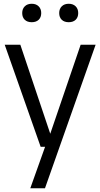

<svg xmlns="http://www.w3.org/2000/svg" viewBox="-20 -780 533 1020"><path d="M408.5 -542.5H488L219 220H141L219.5 0H196L5 -542.5H88L247 -69.5ZM98 -710.5Q98 -733 111.8 -746.5Q125.5 -760 148.5 -760Q171.5 -760 185.2 -746.5Q199 -733 199 -710.5Q199 -688 185.5 -675Q172 -662 148.5 -662Q125 -662 111.5 -675Q98 -688 98 -710.5ZM294.5 -710.5Q294.5 -733 308.2 -746.5Q322 -760 345 -760Q368 -760 381.8 -746.5Q395.5 -733 395.5 -710.5Q395.5 -688 382 -675Q368.5 -662 345 -662Q321.5 -662 308 -675Q294.5 -688 294.5 -710.5Z"/></svg>

Font: Encode Sans Semi Condensed
Style: Regular
Weight: 400
Width: 4
Designer: Multiple Designers
Foundry: Impallari Type
Version: Version 2.000